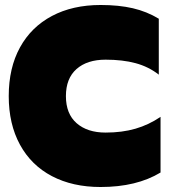

<svg xmlns="http://www.w3.org/2000/svg" viewBox="-20 -734 678 769"><path d="M15 -349Q15 -462 60 -544Q105 -626 188 -670Q271 -714 383 -714Q456 -714 512 -701Q568 -688 616 -659V-435Q575 -467 523 -481Q471 -495 403 -495Q329 -495 286.5 -457.5Q244 -420 244 -349Q244 -278 287 -240.5Q330 -203 403 -203Q469 -203 522.5 -218.5Q576 -234 623 -266V-43Q527 15 383 15Q271 15 188 -28.5Q105 -72 60 -154.5Q15 -237 15 -349Z"/></svg>

Font: Readiness Black
Style: Regular
Weight: 900
Designer: Katatrad Team
Foundry: CadsonDemak
Version: Version 1.00;April 23, 2019;FontCreator 11.5.0.2425 64-bit; 